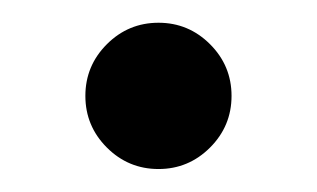

<svg xmlns="http://www.w3.org/2000/svg" viewBox="-20 -142 277 168"><path d="M118.7 5.9Q92.3 5.9 73.5 -12.9Q54.7 -31.7 54.7 -58.1Q54.7 -84.5 73.5 -103.3Q92.3 -122.1 118.7 -122.1Q145 -122.1 163.8 -103.3Q182.6 -84.5 182.6 -58.1Q182.6 -31.7 163.8 -12.9Q145 5.9 118.7 5.9Z"/></svg>

Font: Inter Tight
Style: Regular
Weight: 400
Designer: Rasmus Andersson
Foundry: rsms
Version: Version 3.002